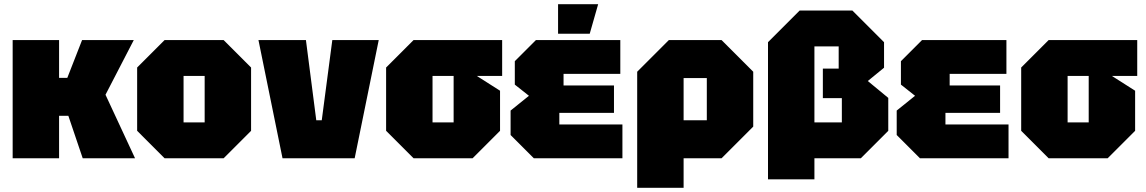

<svg xmlns="http://www.w3.org/2000/svg" viewBox="-20 -750 5430 910"><path d="M40 0V-560H260V-381H299L369 -560H614L480 -301L620 0H372L304 -201H260V0Z M630 -130V-430L760 -560H1040L1170 -430V-130L1040 0H760ZM850 -170H950V-390H850Z M1319 0 1205 -560H1430L1479 -180H1505L1555 -560H1775L1661 0Z M1810 -130V-430L1940 -560H2360V-390H2240L2350 -320V-130L2220 0H1940ZM2030 -170H2130V-390H2030Z M2510 0 2400 -110V-226L2487 -296L2420 -349V-460L2520 -560H2920V-400H2651V-345H2890V-215H2631V-160H2930V0ZM2625 -590V-730H2815L2775 -590Z M3000 140V-410L3150 -560H3400L3550 -410V-150L3400 0H3220V140ZM3330 -380H3220V-180H3330Z M4170 -550V-429L4093 -366L4190 -286V-130L4060 0H3810V-170H3970V-285H3880V-425H3955V-530H3840V100H3620V-550L3770 -700H4020Z M4340 0 4230 -110V-226L4317 -296L4250 -349V-460L4350 -560H4750V-400H4481V-345H4720V-215H4461V-160H4760V0Z M4820 -130V-430L4950 -560H5370V-390H5250L5360 -320V-130L5230 0H4950ZM5040 -170H5140V-390H5040Z"/></svg>

Font: Tektur Black
Style: Regular
Weight: 900
Designer: Adam Jagosz
Foundry: Adam Jagosz
Version: Version 1.005;gftools[0.9.30]